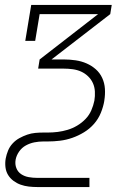

<svg xmlns="http://www.w3.org/2000/svg" viewBox="-20 -550 540 775"><path d="M131 205Q113 205 96 203Q79 201 63.5 195.5Q48 190 34.5 180Q21 170 12.5 156Q4 142 2 124.5Q0 107 3 90Q6 74 12.5 58Q19 42 31 29Q43 16 58.5 7.5Q74 -1 90 -6.5Q106 -12 122.5 -13.5Q139 -15 155 -15H173Q193 -15 213 -17.5Q233 -20 253 -26Q273 -32 291.5 -43Q310 -54 325 -69.5Q340 -85 348.5 -104.5Q357 -124 361 -144Q361 -144 361 -144Q361 -144 361 -144Q364 -162 363 -180.5Q362 -199 355 -214.5Q348 -230 335.5 -242Q323 -254 307.5 -261Q292 -268 274 -270.5Q256 -273 238 -273H134L140 -310L376 -493H140L122 -385H82L106 -530H431L425 -493L188 -310H238Q262 -310 285.5 -306.5Q309 -303 329.5 -294Q350 -285 366.5 -270.5Q383 -256 392.5 -235.5Q402 -215 403.5 -191.5Q405 -168 401 -144H381H401Q401 -144 401 -144Q401 -144 401 -144Q401 -144 401 -144Q401 -144 401 -144Q401 -144 401 -144Q401 -144 401 -143Q397 -119 387 -94.5Q377 -70 359.5 -50Q342 -30 319 -16Q296 -2 271.5 6.5Q247 15 222 18Q197 21 173 21H155Q137 21 119 24.5Q101 28 84.5 37Q68 46 57 62Q46 78 43 95Q40 113 46 128.5Q52 144 65.5 153Q79 162 96 165Q113 168 131 168H341V205Z"/></svg>

Font: Iosevka Slab XLtObl
Style: Regular
Weight: 200
Italic angle: -9°
Monospace: yes
Designer: Belleve Invis
Foundry: Belleve Invis
Version: Version 11.1.1; ttfautohint (v1.8.3)